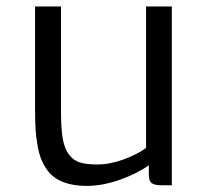

<svg xmlns="http://www.w3.org/2000/svg" viewBox="-20 -577 652 604"><path d="M253.4 7.8Q223.1 7.8 199.2 2Q175.3 -3.9 158.2 -14.4Q141.1 -24.9 128.9 -41.7Q116.7 -58.6 109.4 -77.1Q102.1 -95.7 97.7 -121.3Q93.3 -147 91.8 -172.1Q90.3 -197.3 90.3 -230V-556.6H171.9V-226.6Q171.9 -173.8 177.2 -141.8Q182.6 -109.9 196.8 -91.1Q210.9 -72.3 231.4 -65.9Q252 -59.6 286.1 -59.6Q325.7 -59.6 369.4 -75.7Q413.1 -91.8 439.5 -111.8V-556.6H520.5V5.9H489.3Q467.3 5.9 457.8 -0.5Q448.2 -6.8 448.2 -27.3V-57.1Q407.7 -28.8 354.2 -10.5Q300.8 7.8 253.4 7.8Z"/></svg>

Font: HaufeMerriweatherSansLt
Style: Regular
Weight: 300
Designer: Eben Sorkin
Foundry: Eben Sorkin
Version: Version 1.56